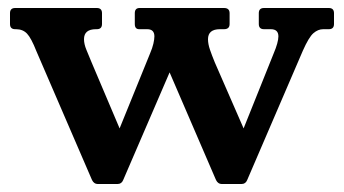

<svg xmlns="http://www.w3.org/2000/svg" viewBox="-20 -460 860 480"><path d="M224 0Q215 0 210 -10L71 -332Q58 -365 47.5 -376Q37 -387 20 -387H18Q5 -387 5 -400V-427Q5 -440 18 -440H222Q235 -440 235 -427V-400Q235 -387 222 -387H220Q190 -387 190 -362Q190 -350 196 -335.5Q202 -321 209 -304L279 -139L355 -326Q361 -340 363.5 -351Q366 -362 366 -369Q366 -387 348 -387H328Q317 -387 317 -400V-427Q317 -440 329 -440H540Q554 -440 554 -427V-400Q554 -387 540 -387H530Q500 -387 500 -362Q500 -350 505 -335.5Q510 -321 517 -304L589 -139L664 -326Q670 -340 673 -351Q676 -362 676 -369Q676 -387 657 -387H640Q627 -387 627 -400V-427Q627 -440 640 -440H802Q815 -440 815 -427V-400Q815 -387 802 -387H788Q775 -387 763.5 -377Q752 -367 737 -333L598 -10Q594 0 584 0H534Q525 0 520 -10L404 -279L288 -10Q284 0 274 0Z"/></svg>

Font: Young Serif Light
Style: Regular
Weight: 300
Designer: Bastien Sozeau
Foundry: NBR — Bastien Sozeau
Version: Version 5.001